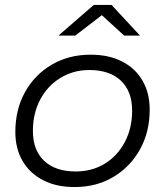

<svg xmlns="http://www.w3.org/2000/svg" viewBox="-20 -751 667 776"><path d="M281 5Q208 5 154.5 -22.5Q101 -50 71.5 -100Q42 -150 42 -218Q42 -308 81 -378.5Q120 -449 189 -489.5Q258 -530 346 -530Q419 -530 472.5 -503Q526 -476 555.5 -426Q585 -376 585 -308Q585 -218 546 -147.5Q507 -77 438.5 -36Q370 5 281 5ZM286 -58Q352 -58 403.5 -89.5Q455 -121 484.5 -177Q514 -233 514 -304Q514 -382 468.5 -425Q423 -468 341 -468Q276 -468 224 -436Q172 -404 142.5 -348.5Q113 -293 113 -221Q113 -144 158.5 -101Q204 -58 286 -58ZM216 -607 359 -731H431L546 -607H482L366 -713H422L284 -607Z"/></svg>

Font: MOST Montserrat
Style: Italic
Weight: 400
Italic angle: -11.3°
Designer: Julieta Ulanovsky
Foundry: Julieta Ulanovsky
Version: Version 8.000;March 11, 2024;FontCreator 15.0.0.2926 64-bit